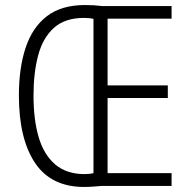

<svg xmlns="http://www.w3.org/2000/svg" viewBox="-20 -738 752 762"><path d="M317 -718Q338 -718 353.5 -717Q369 -716 385 -714H661V-664H407V-399H646V-349H407V-51H661V0H383Q368 1 351 2.5Q334 4 314 4Q183 4 119 -91.5Q55 -187 55 -359Q55 -469 82 -549.5Q109 -630 166.5 -674Q224 -718 317 -718ZM314 -667Q238 -667 194 -627.5Q150 -588 131.5 -518.5Q113 -449 113 -359Q113 -263 133.5 -193.5Q154 -124 199 -85.5Q244 -47 316 -47Q336 -47 351 -51V-663Q336 -667 314 -667Z"/></svg>

Font: Noto Sans Lao UI Cond Light
Style: Regular
Weight: 300
Width: 3
Designer: Monotype Design Team
Foundry: Monotype Imaging Inc.
Version: Version 2.000; ttfautohint (v1.8.4.7-5d5b)